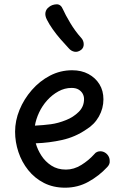

<svg xmlns="http://www.w3.org/2000/svg" viewBox="-20 -871 571 891"><path d="M282 0Q227 0 184 -22Q141 -44 111 -81.5Q81 -119 65.5 -165.5Q50 -212 50 -260Q50 -311 70.5 -361Q91 -411 127.5 -453Q164 -495 212 -520Q260 -545 315 -545Q358 -545 390.5 -527.5Q423 -510 441.5 -480Q460 -450 460 -410Q460 -368 439 -330.5Q418 -293 380 -270Q329 -235 268.5 -221.5Q208 -208 146 -206Q154 -177 172 -149Q190 -121 218.5 -102.5Q247 -84 286 -84Q323 -84 357.5 -105.5Q392 -127 417 -155Q423 -163 430.5 -166Q438 -169 445 -169Q457 -169 467 -163Q477 -157 483 -147Q489 -137 489 -125Q490 -117 487 -109.5Q484 -102 477 -95Q440 -55 390.5 -27.5Q341 0 282 0ZM142 -288Q182 -290 216 -294.5Q250 -299 287 -314Q320 -327 345 -351.5Q370 -376 370 -411Q370 -425 363.5 -436.5Q357 -448 344.5 -455.5Q332 -463 312 -463Q280 -463 251 -447Q222 -431 199 -405.5Q176 -380 161.5 -349Q147 -318 142 -288ZM357 -640Q341 -628 325.5 -631Q310 -634 299 -647Q281 -666 261 -689Q241 -712 224.5 -735.5Q208 -759 198 -779Q188 -798 191 -813.5Q194 -829 208 -839Q222 -850 242 -851Q262 -852 272 -828Q283 -803 306 -764.5Q329 -726 357 -695Q368 -683 368.5 -666.5Q369 -650 357 -640Z"/></svg>

Font: Playpen Sans Thai
Style: Regular
Weight: 400
Designer: Sirin Gunkloy, Laura Meseguer, Veronika Burian, José Scaglione
Foundry: TypeTogether
Version: Version 2.000